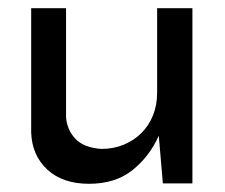

<svg xmlns="http://www.w3.org/2000/svg" viewBox="-20 -438 549 468"><path d="M449 9H377L367 -107Q344 -56 302.5 -23Q261 10 197 10Q133 10 95.5 -24.5Q58 -59 56 -115V-418H141V-153Q143 -122 163.5 -100Q184 -78 227 -75Q257 -75 282 -85.5Q307 -96 325 -114Q343 -132 353 -157Q363 -182 363 -212V-418H449Z"/></svg>

Font: JosefinSans
Style: SemiBold
Weight: 600
Designer: Santiago Orozco
Foundry: Typemade
Version: Version 1.0 ; ttfautohint (v1.3)